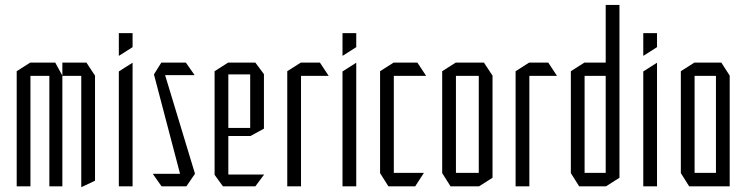

<svg xmlns="http://www.w3.org/2000/svg" viewBox="-20 -759 3042 782"><path d="M48 0V-469L103 -504H104V0ZM181 0V-450H234V0ZM104 -450V-504H205L234 -451V-450ZM311 3V-450H367V-23L312 3ZM234 -450V-504H332L367 -451V-450Z M464 0V-468L519 -503H520V0ZM464 -532V-624H520V-567L465 -532Z M643 -453 637 -504H737L772 -454V-453ZM716 -41 607 -456 637 -504 774 -52V-51ZM638 0 603 -50V-51H774L739 0Z M888 0 854 -47V-48H1055V-47L1020 0ZM854 -48V-469L909 -504H910V-48ZM910 -205V-238H999V-205ZM910 -456V-504H1020L1055 -457V-456ZM999 -205V-456H1055V-235L1000 -205Z M1150 0V-469L1205 -504H1206V0ZM1206 -450V-504H1283L1318 -451V-450Z M1375 0V-468L1430 -503H1431V0ZM1375 -532V-624H1431V-567L1376 -532Z M1562 0 1528 -54V-55H1706V-54L1671 0ZM1528 -55V-469L1583 -504H1584V-55ZM1584 -450V-504H1680L1715 -451V-450Z M1837 -450V-504H1951L1986 -451V-450ZM1815 0 1781 -54V-55H1930V0ZM1781 -55V-469L1836 -504H1837V-55ZM1930 0V-450H1986V-35L1931 0Z M2080 0V-469L2135 -504H2136V0ZM2136 -450V-504H2213L2248 -451V-450Z M2502 -451 2447 -504V-739H2503V-451ZM2361 -450V-504H2460L2503 -451V-450ZM2339 0 2305 -54V-55H2447V0ZM2305 -55V-469L2360 -504H2361V-55ZM2447 0V-450H2503V-35L2448 0Z M2600 0V-468L2655 -503H2656V0ZM2600 -532V-624H2656V-567L2601 -532Z M2809 -450V-504H2918L2952 -451V-450ZM2787 0 2753 -54V-55H2896V0ZM2753 -55V-469L2808 -504H2809V-55ZM2896 0V-450H2952V0Z"/></svg>

Font: Foldit Light
Style: Regular
Weight: 300
Version: Version 1.003